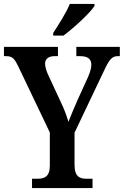

<svg xmlns="http://www.w3.org/2000/svg" viewBox="-21 -951 626 971"><path d="M248 -784V-771H300C354 -811 435 -886 457 -921V-931H332C314 -886 276 -828 248 -784ZM141 0H447V-47H417C384 -47 356 -56 356 -117V-280L503 -589C531 -650 545 -667 574 -667H585V-714H365V-667H384C420 -667 441 -655 441 -623C441 -610 436 -588 424 -561L372 -447C353 -404 337 -365 325 -335C316 -366 304 -399 285 -438L221 -576C214 -591 207 -614 207 -629C207 -651 222 -667 255 -667H272V-714H-1V-667H10C43 -667 53 -653 72 -614L231 -281V-114C231 -56 203 -47 166 -47H141Z"/></svg>

Font: Noto Serif Bengali Condensed SemiBold
Style: Regular
Weight: 600
Width: 3
Designer: Juan Bruce, Universal Thirst, Indian Type Foundry and the Monotype Design Team.
Foundry: Monotype Imaging Inc.
Version: Version 2.003